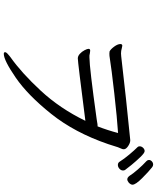

<svg xmlns="http://www.w3.org/2000/svg" viewBox="75 -914 849 1040"><g transform="rotate(90 500.0 -394.5)"><path d="M853 -763Q847 -769 847 -776Q847 -785 854.5 -792Q862 -799 872 -799Q880 -799 887 -793Q910 -775 945.5 -739.5Q981 -704 981 -687Q981 -678 970 -667Q960 -659 952 -659Q942 -659 933 -671Q922 -689 898.5 -716Q875 -743 853 -763ZM874 -608Q862 -608 856 -618Q841 -642 817.5 -670Q794 -698 777 -715Q773 -719 773 -726Q773 -736 781 -744.5Q789 -753 799 -753Q809 -753 831.5 -729.5Q854 -706 874.5 -681Q895 -656 901 -647Q904 -643 904 -636Q904 -625 894.5 -616.5Q885 -608 874 -608ZM701 -609Q622 -604 485.5 -588.5Q349 -573 294 -564Q284 -562 271 -562Q263 -562 259 -563Q247 -569 233 -588Q219 -607 219 -622Q219 -625 221 -629Q224 -632 228 -632Q232 -632 240.5 -629.5Q249 -627 256 -626L270 -625L285 -626Q368 -636 516 -652Q664 -668 739 -675H741Q755 -675 772 -663.5Q789 -652 789 -640Q789 -632 785 -625Q779 -614 769 -580L761 -555Q699 -374 597.5 -247Q496 -120 401.5 -55Q307 10 272 10Q265 10 264 6L263 3Q263 -2 270 -9Q277 -16 282.5 -20Q288 -24 290 -26Q375 -86 471.5 -190Q568 -294 635 -432Q316 -391 297 -391Q284 -391 272 -402Q260 -413 252.5 -427.5Q245 -442 245 -449Q245 -458 255 -458Q260 -458 268 -456.5Q276 -455 281 -454H292Q345 -454 625 -493Q635 -494 644 -496Q653 -498 661 -498H665Q686 -552 701 -609Z"/></g></svg>

Font: Fusion Kai T
Style: Regular
Weight: 400
Designer: Fontworks Inc.
Version: Version 24.134;May 13, 2024